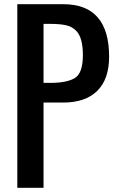

<svg xmlns="http://www.w3.org/2000/svg" viewBox="-20 -895 548 915"><path d="M342.8 -748.5Q324.2 -767.6 295.9 -774.4Q266.6 -781.2 218.8 -781.2H187.5V-500H218.8Q300.3 -500 337.9 -523.9Q375 -547.9 375 -632.3Q375 -716.3 342.8 -748.5ZM500 -625Q500 -517.6 443.4 -461.9Q386.7 -406.2 281.2 -406.2H187.5V0H62.5V-875H281.2Q500 -875 500 -625Z"/></svg>

Font: Oswald
Style: Book
Weight: 400
Designer: vernon adams
Foundry: vernon adams
Version: Version 1.000